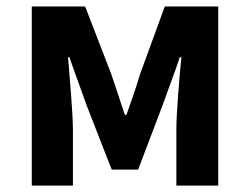

<svg xmlns="http://www.w3.org/2000/svg" viewBox="-20 -580 780 600"><path d="M79.3 0H207.9V-172.9C207.9 -229.9 197.1 -339.5 192.7 -401.4H196.9C212.7 -354.8 234.7 -296.8 250.7 -250.9L329.1 -49.9H411.6L488 -250.9C504 -296.8 526 -353.2 542 -401.4H546.8C540.9 -339.5 531.1 -229.9 531.1 -172.9V0H662V-559.8H495L417.8 -348.7C404.4 -302.9 389.6 -262.4 375.1 -221H370.1C357 -262.4 342.5 -302.9 327.6 -348.7L246.1 -559.8H79.3Z"/></svg>

Font: Source Han Sans JP VF
Style: Regular
Weight: 250
Designer: Ryoko NISHIZUKA 西塚涼子 (kana, bopomofo & ideographs); Paul D. Hunt (Latin, Greek & Cyrillic); Sandoll Communications 산돌커뮤니
Foundry: Adobe
Version: Version 2.004;hotconv 1.0.118;makeotfexe 2.5.65603